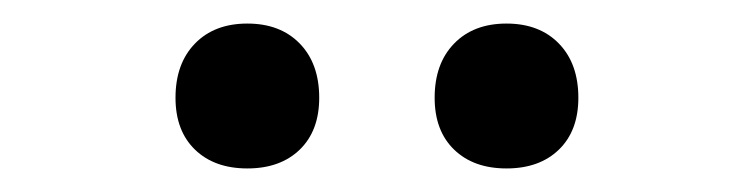

<svg xmlns="http://www.w3.org/2000/svg" viewBox="-20 -794 640 163"><path d="M410 -651Q382 -651 365.5 -667Q349 -683 349 -711Q349 -740 365.5 -757Q382 -774 410 -774Q438 -774 454.5 -757Q471 -740 471 -711Q471 -683 454.5 -667Q438 -651 410 -651ZM190 -651Q162 -651 145.5 -667Q129 -683 129 -711Q129 -740 145.5 -757Q162 -774 190 -774Q218 -774 234.5 -757Q251 -740 251 -711Q251 -683 234.5 -667Q218 -651 190 -651Z"/></svg>

Font: JetBrains Mono NL Light
Style: Regular
Weight: 300
Monospace: yes
Designer: Philipp Nurullin, Konstantin Bulenkov
Foundry: JetBrains
Version: Version 2.305; ttfautohint (v1.8.4.7-5d5b)